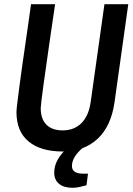

<svg xmlns="http://www.w3.org/2000/svg" viewBox="-20 -706 632 910"><path d="M276 12Q173 12 115.5 -35.5Q58 -83 58 -175Q58 -185 62 -217.5Q66 -250 72 -296.5Q78 -343 85.5 -395.5Q93 -448 100.5 -499.5Q108 -551 114 -593Q120 -635 123.5 -660.5Q127 -686 127 -686H241Q241 -686 237.5 -660.5Q234 -635 227.5 -593Q221 -551 214 -500.5Q207 -450 199.5 -398.5Q192 -347 186 -303Q180 -259 176.5 -229.5Q173 -200 173 -194Q173 -142 200 -115Q227 -88 277 -88Q332 -88 366.5 -123Q401 -158 410 -224L475 -686H588L523 -223Q507 -108 442.5 -48Q378 12 276 12ZM324 184Q282 184 259.5 165Q237 146 237 112Q237 49 304 -9H370L372 -5Q321 38 321 81Q321 117 374 117H397L390 172Q372 177 356 180.5Q340 184 324 184Z"/></svg>

Font: Archivo Narrow SemiBold
Style: Italic
Weight: 600
Italic angle: -8°
Designer: Hector Gatti
Foundry: Omnibus-Type
Version: Version 3.002